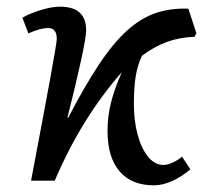

<svg xmlns="http://www.w3.org/2000/svg" viewBox="-20 -541 641 575"><path d="M441 14Q374 14 338 -28Q302 -70 302 -149Q302 -192 312.5 -234Q323 -276 345 -325Q285 -257 234.5 -175.5Q184 -94 144 0H73Q113 -210 131.5 -312Q150 -414 150 -424Q150 -457 125 -457Q100 -457 65 -441L47 -488Q72 -502 104 -511.5Q136 -521 160 -521Q238 -521 238 -450Q238 -431 223.5 -363.5Q209 -296 182 -189L184 -188Q234 -284 276.5 -348Q319 -412 360.5 -449.5Q402 -487 446.5 -502Q491 -517 544 -515L568 -442L563 -431Q517 -429 480 -415.5Q443 -402 405 -374Q392 -346 386.5 -313Q381 -280 381 -229Q381 -178 392.5 -136.5Q404 -95 424 -71Q444 -47 469 -47Q482 -47 498 -54.5Q514 -62 525 -72L550 -34Q525 -12 496 1Q467 14 441 14Z"/></svg>

Font: Literata 12pt
Style: Italic
Weight: 400
Italic angle: -2°
Designer: Latin by Veronika Burian and Jose Scaglione. Greek by Irene Vlachou. Cyrillic by Vera Evstafieva
Foundry: TypeTogether
Version: Version 3.002